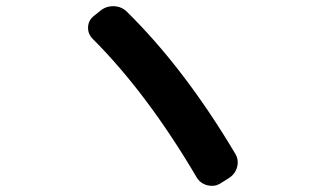

<svg xmlns="http://www.w3.org/2000/svg" viewBox="-20 -674 1040 617"><path d="M612 -104Q453 -374 278 -549Q262 -565 263 -587Q264 -609 282 -623L303 -640Q322 -655 346.5 -654Q371 -653 388 -636Q573 -454 736 -180Q748 -160 742 -137.5Q736 -115 716 -102L689 -85Q670 -73 647 -78.5Q624 -84 612 -104Z"/></svg>

Font: Rounded Mplus 1c Bold
Style: Bold
Weight: 700
Version: Version 1.059.20150529